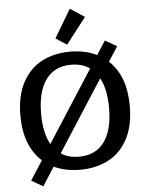

<svg xmlns="http://www.w3.org/2000/svg" viewBox="-67 -1023 900 1171"><g transform="rotate(-5 383.5 -437.5)"><path d="M302 -797 405 -970 493 -912 370 -753ZM79 54 155 -64Q104 -109 76 -180Q48 -251 48 -347Q48 -467 91.5 -548.5Q135 -630 210.5 -669.5Q286 -709 383 -709Q477 -709 547 -674L601 -758L673 -717L615 -627Q718 -532 718 -347Q718 -226 674.5 -145Q631 -64 555.5 -25Q480 14 383 14Q294 14 223 -19L150 95ZM497 -596Q451 -629 383 -629Q282 -629 228.5 -556Q175 -483 175 -347Q175 -230 215 -158ZM591 -347Q591 -461 553 -531L273 -96Q318 -66 383 -66Q485 -66 538 -138.5Q591 -211 591 -347Z"/></g></svg>

Font: Maitree Semibold
Style: Regular
Weight: 600
Designer: CadsonDemak Team
Foundry: CadsonDemak
Version: Version 1.000